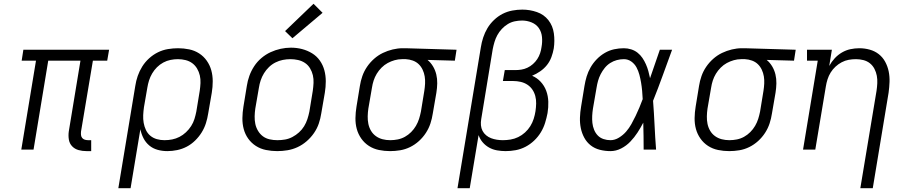

<svg xmlns="http://www.w3.org/2000/svg" viewBox="-20 -794 4840 1019"><path d="M439 8Q417 8 397 2.5Q377 -3 363 -17.5Q349 -32 345.5 -53Q342 -74 345 -96L407 -472H236L158 0H93L171 -472H95L104 -530H559L549 -472H473L410 -96Q409 -86 410 -77Q411 -68 416.5 -61.5Q422 -55 430.5 -52.5Q439 -50 448 -50H464V8Z M608 205 698 -338Q702 -365 711 -391Q720 -417 735 -441Q750 -465 771.5 -484.5Q793 -504 818.5 -516.5Q844 -529 871.5 -533.5Q899 -538 925 -538Q955 -538 984 -532Q1013 -526 1037 -510.5Q1061 -495 1077.5 -471.5Q1094 -448 1101.5 -420.5Q1109 -393 1109 -362.5Q1109 -332 1104 -302L1085 -192Q1081 -166 1073 -140.5Q1065 -115 1050.5 -91.5Q1036 -68 1015.5 -48Q995 -28 971 -15.5Q947 -3 920.5 2.5Q894 8 868 8Q841 8 816 1Q791 -6 772 -22Q753 -38 741.5 -60.5Q730 -83 725 -108L673 205ZM853 -50Q874 -50 894 -54Q914 -58 932.5 -67.5Q951 -77 967 -92Q983 -107 994.5 -125Q1006 -143 1012 -162.5Q1018 -182 1022 -202L1040 -312Q1043 -332 1044 -353Q1045 -374 1040.5 -393.5Q1036 -413 1026 -430Q1016 -447 1000.5 -458.5Q985 -470 965 -475Q945 -480 924 -480Q905 -480 885 -476Q865 -472 846.5 -462Q828 -452 813 -437Q798 -422 787.5 -404Q777 -386 771 -367Q765 -348 762 -329L744 -225Q741 -204 740 -183Q739 -162 742.5 -142Q746 -122 754.5 -104Q763 -86 778 -73.5Q793 -61 812.5 -55.5Q832 -50 853 -50Z M1451 8Q1421 8 1391.5 2Q1362 -4 1338 -19.5Q1314 -35 1297.5 -58Q1281 -81 1273.5 -109Q1266 -137 1266.5 -167.5Q1267 -198 1272 -228L1290 -338Q1294 -365 1303.5 -391.5Q1313 -418 1329 -442.5Q1345 -467 1367.5 -486Q1390 -505 1416 -517Q1442 -529 1469.5 -535Q1497 -541 1524 -541Q1555 -541 1583.5 -533.5Q1612 -526 1636.5 -511Q1661 -496 1677.5 -472.5Q1694 -449 1701.5 -421Q1709 -393 1709 -362.5Q1709 -332 1704 -302L1685 -192Q1681 -165 1672 -138.5Q1663 -112 1646.5 -88Q1630 -64 1607.5 -44.5Q1585 -25 1559 -13Q1533 -1 1505.5 3.5Q1478 8 1451 8ZM1452 -50Q1473 -50 1493 -53.5Q1513 -57 1532 -67Q1551 -77 1567 -91.5Q1583 -106 1594 -124Q1605 -142 1611.5 -162Q1618 -182 1622 -202L1640 -312Q1643 -333 1644 -354Q1645 -375 1640.5 -394.5Q1636 -414 1625.5 -431.5Q1615 -449 1598.5 -460Q1582 -471 1562 -475.5Q1542 -480 1521 -480Q1501 -480 1481 -476Q1461 -472 1442 -462.5Q1423 -453 1407.5 -438Q1392 -423 1381 -405Q1370 -387 1363.5 -367.5Q1357 -348 1354 -328L1335 -218Q1332 -198 1331.5 -177Q1331 -156 1335 -136.5Q1339 -117 1349.5 -99.5Q1360 -82 1375.5 -70.5Q1391 -59 1411 -54.5Q1431 -50 1452 -50ZM1532 -591 1493 -629 1644 -774 1692 -726Z M2050 8Q2020 8 1991 2Q1962 -4 1938 -19.5Q1914 -35 1897.5 -58.5Q1881 -82 1873.5 -109.5Q1866 -137 1866.5 -167.5Q1867 -198 1872 -228L1890 -338Q1894 -364 1903 -390Q1912 -416 1928 -439.5Q1944 -463 1965.5 -482Q1987 -501 2012 -513Q2037 -525 2064 -531.5Q2091 -538 2117 -538Q2121 -538 2125 -538Q2129 -538 2133 -538L2403 -530L2394 -472L2249 -476Q2266 -462 2278 -442Q2290 -422 2295.5 -399Q2301 -376 2300.5 -351.5Q2300 -327 2296 -302L2277 -192Q2273 -165 2264.5 -139Q2256 -113 2240.5 -89Q2225 -65 2203.5 -45.5Q2182 -26 2156.5 -13.5Q2131 -1 2104 3.5Q2077 8 2050 8ZM2051 -50Q2071 -50 2091 -54Q2111 -58 2129 -68Q2147 -78 2162 -93Q2177 -108 2187.5 -126Q2198 -144 2204 -163Q2210 -182 2214 -202L2232 -312Q2235 -331 2236 -350.5Q2237 -370 2234 -388.5Q2231 -407 2223 -424Q2215 -441 2202 -453.5Q2189 -466 2171 -472.5Q2153 -479 2134 -480H2123Q2121 -480 2118.5 -480Q2116 -480 2113 -480Q2094 -480 2074.5 -474.5Q2055 -469 2037.5 -459.5Q2020 -450 2005 -435Q1990 -420 1979.5 -402.5Q1969 -385 1963 -366.5Q1957 -348 1954 -328L1935 -218Q1932 -198 1931.5 -177Q1931 -156 1935 -136.5Q1939 -117 1949 -100Q1959 -83 1975 -71.5Q1991 -60 2010.5 -55Q2030 -50 2051 -50Z M2408 205 2532 -543Q2536 -569 2544.5 -595Q2553 -621 2567 -644.5Q2581 -668 2602 -688Q2623 -708 2647.5 -720.5Q2672 -733 2699 -738Q2726 -743 2752 -743Q2792 -743 2829.5 -730Q2867 -717 2890.5 -687Q2914 -657 2919.5 -617Q2925 -577 2919 -537Q2915 -514 2906.5 -491Q2898 -468 2883 -449Q2868 -430 2847 -415.5Q2826 -401 2804 -392Q2830 -381 2849.5 -360Q2869 -339 2879 -312Q2889 -285 2890 -254.5Q2891 -224 2886 -194Q2881 -168 2873 -142Q2865 -116 2850.5 -92Q2836 -68 2815 -48Q2794 -28 2769 -15Q2744 -2 2717 3Q2690 8 2664 8Q2641 8 2618 4Q2595 0 2575.5 -11Q2556 -22 2541.5 -39Q2527 -56 2520 -77L2473 205ZM2649 -50Q2669 -50 2690 -53.5Q2711 -57 2730.5 -66.5Q2750 -76 2766.5 -91Q2783 -106 2794.5 -124.5Q2806 -143 2812.5 -163.5Q2819 -184 2822 -204Q2825 -224 2825.5 -244.5Q2826 -265 2821 -284Q2816 -303 2805.5 -318.5Q2795 -334 2779 -344.5Q2763 -355 2743.5 -359.5Q2724 -364 2704 -364H2649L2659 -422H2714Q2730 -422 2746.5 -424.5Q2763 -427 2779 -434.5Q2795 -442 2808.5 -454Q2822 -466 2831.5 -480.5Q2841 -495 2846.5 -511.5Q2852 -528 2854 -544Q2859 -571 2856.5 -597.5Q2854 -624 2840 -644.5Q2826 -665 2801.5 -675Q2777 -685 2751 -685Q2732 -685 2712.5 -681Q2693 -677 2675.5 -666.5Q2658 -656 2643.5 -640.5Q2629 -625 2619.5 -607.5Q2610 -590 2604.5 -571.5Q2599 -553 2595 -533L2534 -162Q2531 -145 2532.5 -129Q2534 -113 2541 -99.5Q2548 -86 2560 -76Q2572 -66 2586.5 -60.5Q2601 -55 2617 -52.5Q2633 -50 2649 -50Z M3220 8Q3191 8 3163.5 1Q3136 -6 3115 -22.5Q3094 -39 3081 -63Q3068 -87 3062.5 -114Q3057 -141 3058 -170Q3059 -199 3064 -228L3082 -338Q3086 -363 3093.5 -388Q3101 -413 3114.5 -436.5Q3128 -460 3147.5 -480Q3167 -500 3190.5 -513.5Q3214 -527 3239.5 -532.5Q3265 -538 3291 -538Q3311 -538 3330 -532Q3349 -526 3364 -514Q3379 -502 3389.5 -486.5Q3400 -471 3408 -453Q3416 -435 3421 -416.5Q3426 -398 3430 -379Q3443 -417 3456 -454.5Q3469 -492 3482 -530H3547Q3522 -462 3497.5 -394Q3473 -326 3446 -259Q3451 -194 3454 -129.5Q3457 -65 3462 0H3396Q3396 -36 3395.5 -72Q3395 -108 3394 -143Q3380 -116 3363.5 -90.5Q3347 -65 3325.5 -42.5Q3304 -20 3276.5 -6Q3249 8 3220 8ZM3220 -50Q3243 -50 3265 -63.5Q3287 -77 3303 -95.5Q3319 -114 3331 -135.5Q3343 -157 3353.5 -179Q3364 -201 3373.5 -223.5Q3383 -246 3391 -268Q3390 -290 3388 -312Q3386 -334 3382.5 -355Q3379 -376 3373.5 -397Q3368 -418 3358 -436.5Q3348 -455 3330.5 -467.5Q3313 -480 3291 -480Q3272 -480 3253.5 -475Q3235 -470 3218.5 -459.5Q3202 -449 3189.5 -433.5Q3177 -418 3168 -400.5Q3159 -383 3154 -365Q3149 -347 3146 -328L3127 -218Q3124 -199 3123 -179.5Q3122 -160 3124 -141.5Q3126 -123 3133 -105.5Q3140 -88 3152.5 -75Q3165 -62 3183 -56Q3201 -50 3220 -50Z M3850 8Q3820 8 3791 2Q3762 -4 3738 -19.5Q3714 -35 3697.5 -58.5Q3681 -82 3673.5 -109.5Q3666 -137 3666.5 -167.5Q3667 -198 3672 -228L3690 -338Q3694 -364 3703 -390Q3712 -416 3728 -439.5Q3744 -463 3765.5 -482Q3787 -501 3812 -513Q3837 -525 3864 -531.5Q3891 -538 3917 -538Q3921 -538 3925 -538Q3929 -538 3933 -538L4203 -530L4194 -472L4049 -476Q4066 -462 4078 -442Q4090 -422 4095.5 -399Q4101 -376 4100.5 -351.5Q4100 -327 4096 -302L4077 -192Q4073 -165 4064.5 -139Q4056 -113 4040.5 -89Q4025 -65 4003.5 -45.5Q3982 -26 3956.5 -13.5Q3931 -1 3904 3.5Q3877 8 3850 8ZM3851 -50Q3871 -50 3891 -54Q3911 -58 3929 -68Q3947 -78 3962 -93Q3977 -108 3987.5 -126Q3998 -144 4004 -163Q4010 -182 4014 -202L4032 -312Q4035 -331 4036 -350.5Q4037 -370 4034 -388.5Q4031 -407 4023 -424Q4015 -441 4002 -453.5Q3989 -466 3971 -472.5Q3953 -479 3934 -480H3923Q3921 -480 3918.5 -480Q3916 -480 3913 -480Q3894 -480 3874.5 -474.5Q3855 -469 3837.5 -459.5Q3820 -450 3805 -435Q3790 -420 3779.5 -402.5Q3769 -385 3763 -366.5Q3757 -348 3754 -328L3735 -218Q3732 -198 3731.5 -177Q3731 -156 3735 -136.5Q3739 -117 3749 -100Q3759 -83 3775 -71.5Q3791 -60 3810.5 -55Q3830 -50 3851 -50Z M4546 205 4632 -312Q4635 -332 4636 -352.5Q4637 -373 4633.5 -392Q4630 -411 4621 -428.5Q4612 -446 4597 -458Q4582 -470 4562.5 -475Q4543 -480 4523 -480Q4523 -480 4523 -480Q4523 -480 4523 -480Q4503 -480 4484 -476.5Q4465 -473 4447 -463.5Q4429 -454 4414 -440Q4399 -426 4388.5 -409Q4378 -392 4372 -373Q4366 -354 4363 -335L4307 0H4242L4320 -472H4263V-530H4395L4381 -444Q4393 -466 4410 -484.5Q4427 -503 4448.5 -515.5Q4470 -528 4493.5 -533Q4517 -538 4541 -538Q4569 -538 4596 -530.5Q4623 -523 4644 -506.5Q4665 -490 4678 -466Q4691 -442 4696.5 -415Q4702 -388 4701 -359.5Q4700 -331 4696 -302L4612 205Z"/></svg>

Font: Iosevka Slab LtExObl
Style: Regular
Weight: 300
Width: 7
Italic angle: -9°
Monospace: yes
Designer: Belleve Invis
Foundry: Belleve Invis
Version: Version 11.1.0; ttfautohint (v1.8.3)